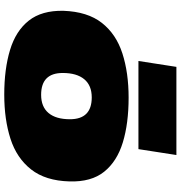

<svg xmlns="http://www.w3.org/2000/svg" viewBox="6 -826 829 880"><g transform="rotate(90 420.0 -385.5)"><path d="M413 9Q296 9 208.5 -17.5Q121 -44 74 -103.5Q27 -163 29 -262Q33 -373 84.5 -438.5Q136 -504 224.5 -532.5Q313 -561 427 -561Q545 -561 632 -534.5Q719 -508 766.5 -449Q814 -390 811 -290Q808 -180 756 -114Q704 -48 615.5 -19.5Q527 9 413 9ZM414 -160Q469 -160 497.5 -194Q526 -228 526 -292Q526 -392 426 -392Q371 -392 342.5 -357.5Q314 -323 314 -259Q314 -160 414 -160ZM259 -606 286 -780H690L663 -606Z"/></g></svg>

Font: Georama ExtraExtended Black
Style: Italic
Weight: 900
Width: 8
Italic angle: -9°
Designer: Jean-Baptiste Levee
Foundry: Production Type
Version: Version 1.000